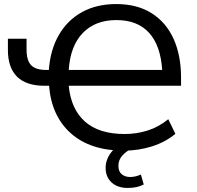

<svg xmlns="http://www.w3.org/2000/svg" viewBox="-20 -734 972 947"><path d="M591 9Q426 9 330 -76Q234 -161 222 -311H199Q109 -311 64 -356Q19 -401 19 -487V-543H111V-489Q111 -435 134 -412Q157 -389 207 -389H221Q228 -488 270 -561Q312 -634 384 -674Q456 -714 553 -714Q657 -714 728.5 -668.5Q800 -623 836.5 -541.5Q873 -460 873 -351V-311H319Q330 -196 399 -134.5Q468 -73 595 -73Q653 -73 707.5 -90Q762 -107 810 -146L845 -74Q796 -33 729.5 -12Q663 9 591 9ZM554 -635Q450 -635 388.5 -571.5Q327 -508 319 -389H780Q772 -510 715 -572.5Q658 -635 554 -635ZM610 193Q560 193 530.5 166Q501 139 501 94Q501 54 527.5 18.5Q554 -17 599 -37L629 0Q605 10 584.5 32Q564 54 564 84Q564 112 580.5 125.5Q597 139 622 139Q647 139 675 127L689 176Q657 193 610 193Z"/></svg>

Font: Nunito Sans Medium
Style: Regular
Weight: 500
Designer: Vernon Adams
Foundry: Vernon Adams
Version: Version 3.101; ttfautohint (v1.8.4.7-5d5b);gftools[0.9.27]